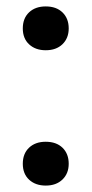

<svg xmlns="http://www.w3.org/2000/svg" viewBox="-20 -571 285 598"><path d="M122.5 7Q90.5 7 70.8 -11.2Q51 -29.5 51 -61Q51 -92.5 70.5 -111Q90 -129.5 122.5 -129.5Q155.5 -129.5 174.8 -110.8Q194 -92 194 -61Q194 -30.5 174.5 -11.8Q155 7 122.5 7ZM122.5 -414.5Q90.5 -414.5 70.8 -432.8Q51 -451 51 -482.5Q51 -514 70.5 -532.5Q90 -551 122.5 -551Q155.5 -551 174.8 -532.2Q194 -513.5 194 -482.5Q194 -452 174.5 -433.2Q155 -414.5 122.5 -414.5Z"/></svg>

Font: Encode Sans SC Condensed Thin Medium
Style: Regular
Weight: 500
Version: Version 3.002